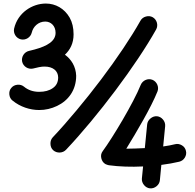

<svg xmlns="http://www.w3.org/2000/svg" viewBox="-20 -832 1098 1083"><path d="M409.7 -404.8C407.7 -457.5 381.8 -497.6 346.2 -523.4C375.5 -550.8 395 -587.4 395 -638.2C395 -674.8 387.7 -706.5 373 -732.4C343.3 -784.2 293 -812 238.8 -812C161.6 -812 80.1 -760.3 59.6 -670.9C53.7 -644 70.8 -616.2 98.1 -609.9C125 -604 152.8 -621.1 159.2 -648.4C167 -681.6 195.8 -710.4 235.4 -710.4C266.6 -710.4 293.5 -686.5 293.5 -647C293.5 -600.6 248.5 -572.8 174.8 -552.7C164.6 -550.3 155.3 -547.9 146 -545.4L143.6 -544.9C116.2 -538.6 99.1 -510.7 105 -483.9C111.3 -456.5 139.2 -439.5 166 -445.3C175.8 -447.8 187.5 -450.7 199.7 -453.1C211.9 -455.6 222.2 -456.5 231.4 -456.5C278.8 -456.5 307.6 -432.1 308.1 -395.5C308.1 -368.7 297.9 -348.6 277.8 -335C257.8 -320.8 231.9 -314 201.2 -314C167.5 -314 138.7 -323.7 115.2 -343.3C105 -351.6 92.3 -355.5 78.1 -354C64 -352.5 52.2 -346.7 43.5 -335.9C34.7 -325.7 31.2 -313 32.7 -298.8C34.2 -284.7 40 -272.9 50.8 -264.6C93.8 -229.5 148.4 -211.4 201.2 -211.4C236.3 -211.4 270 -219.2 301.8 -234.4C365.2 -264.6 409.7 -323.2 409.7 -404.8ZM280.3 15.6C300.3 33.7 334 32.7 352.5 12.7C530.8 -175.8 749.5 -466.8 860.8 -666C874 -689.9 865.2 -721.2 841.3 -734.9C829.6 -741.2 816.9 -742.7 803.2 -738.8C789.1 -734.9 778.8 -727.1 772 -714.8C719.2 -620.6 640.1 -502.9 550.3 -383.8C504.9 -323.7 459 -266.1 412.1 -210C365.2 -153.8 320.3 -102.5 277.3 -57.1C268.1 -46.9 264.2 -34.7 264.6 -20.5C265.1 -5.9 270 6.3 280.3 15.6ZM865.7 -176.3C852.5 -177.2 840.3 -173.3 829.1 -164.1C817.9 -154.8 811.5 -143.6 810.1 -130.4L796.9 3.4C762.2 5.4 727.1 6.3 692.4 6.8C752 -90.3 831.5 -224.6 868.2 -315.9C878.4 -341.8 864.7 -371.6 839.8 -381.8C814 -392.1 784.2 -378.4 773.9 -353.5C732.9 -251 613.8 -53.2 560.1 19.5C550.8 31.7 547.9 44.9 551.3 60.1C554.7 74.7 562 85.9 574.2 93.3C578.6 95.7 589.8 99.6 594.2 100.1C651.4 107.9 719.2 110.4 787.1 106.9L780.3 174.8C779.3 188 783.2 200.7 792.5 211.9C801.8 223.1 813 229 826.2 230.5C839.8 231.4 852.1 227.5 863.3 218.3C874.5 209 880.4 197.8 881.8 184.6L890.1 98.1C927.2 93.3 960.9 87.4 991.2 80.1C1004.4 76.7 1015.1 69.3 1022.5 57.1C1029.8 44.9 1032.2 32.2 1028.8 19C1025.9 5.9 1018.6 -4.9 1006.3 -12.2C994.1 -19.5 981 -22 967.8 -18.6C948.2 -13.7 925.8 -9.3 900.4 -5.9L911.6 -120.6C912.6 -134.3 908.7 -146.5 899.4 -157.7C890.1 -168.9 878.9 -174.8 865.7 -176.3Z"/></svg>

Font: Mikhak ExtraBold
Style: Regular
Weight: 800
Designer: Amin Abedi
Version: Version 3.2